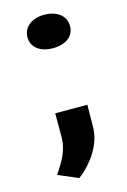

<svg xmlns="http://www.w3.org/2000/svg" viewBox="-113 -599 551 832"><g transform="rotate(-15 163.0 -183.5)"><path d="M172 -395C228 -395 268 -422 268 -469C268 -516 228 -545 172 -545C116 -545 77 -515 77 -469C77 -423 116 -395 172 -395ZM47 140 136 178C153 166 168 152 182 136C218 96 251 43 251 -24L252 -120H108V-17C108 53 76 94 47 140Z"/></g></svg>

Font: Asimov
Style: XWid
Weight: 500
Designer: Google
Version: Version 2.000980; 2014